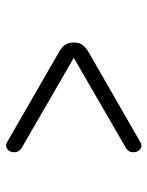

<svg xmlns="http://www.w3.org/2000/svg" viewBox="57 -580 504 659"><g transform="rotate(-90 309.5 -250.0)"><path d="M493.5 -248Q493.5 -229 483.2 -217Q473 -205 462.5 -199.5L151 -20.5Q145 -17 140 -17Q130 -17 123.5 -25Q117 -33 117 -44.5Q117 -54.5 121.2 -60.5Q125.5 -66.5 131.8 -70.5Q138 -74.5 145 -78L444 -251V-247.5L145 -420.5Q138 -423.5 131.8 -427.8Q125.5 -432 121.2 -438.5Q117 -445 117 -454.5Q117 -466 123.8 -473.8Q130.5 -481.5 140 -481.5Q145 -481.5 151 -478.5L462.5 -299Q473 -294 483.2 -282Q493.5 -270 493.5 -251Z"/></g></svg>

Font: Sono Monospace Light
Style: Regular
Weight: 300
Version: Version 2.112